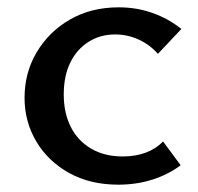

<svg xmlns="http://www.w3.org/2000/svg" viewBox="-20 -497 541 524"><path d="M303 7Q226 7 168.5 -25Q111 -57 79 -111Q47 -165 47 -230Q47 -299 80.5 -355Q114 -411 171.5 -444Q229 -477 304 -477Q353 -477 396.5 -461.5Q440 -446 475 -418L411 -350Q389 -375 358.5 -389Q328 -403 294 -403Q254 -403 222 -383Q190 -363 172 -326.5Q154 -290 154 -239Q154 -189 173 -151Q192 -113 228.5 -91.5Q265 -70 315 -70Q350 -70 378 -80.5Q406 -91 425 -111L473 -46Q440 -21 396.5 -7Q353 7 303 7Z"/></svg>

Font: Ysabeau SC SemiBold
Style: Regular
Weight: 600
Designer: Christian Thalmann (Catharsis Fonts)
Version: Version 2.001;gftools[0.9.30]; featfreeze: smcp